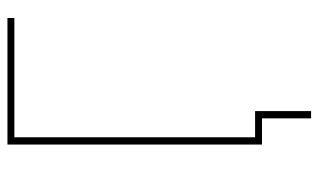

<svg xmlns="http://www.w3.org/2000/svg" viewBox="-194 -546 875 528"><g transform="rotate(-90 244.0 -282.5)"><path d="M182 135H202V-19H130V-681H458V-700H110V0H182Z"/></g></svg>

Font: Fixel Text Thin
Style: Regular
Weight: 100
Width: 4
Designer: AlfaBravo + MacPaw
Foundry: Kyrylo Tkachov, Marchela Mozhyna, Serhii Makarenko, Maria Weinstein, Zakhar Kryvoshyya
Version: Version 1.211